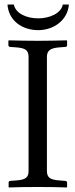

<svg xmlns="http://www.w3.org/2000/svg" viewBox="-20 -825 333 847"><path d="M187 -574C187 -602 202 -613 242 -616L268 -618C273 -618 276 -621 276 -626V-645L274 -647C225 -646 196 -645 146 -645C96 -645 69 -646 19 -647L17 -645V-626C17 -621 21 -618 25 -618L52 -616C91 -613 106 -604 106 -574V-71C106 -43 94 -32 52 -29L25 -27C21 -27 18 -24 18 -19V0L20 2C69 0 97 0 147 0C197 0 226 0 274 2L276 0V-19C276 -24 272 -27 268 -27L242 -29C202 -32 187 -41 187 -71ZM284 -805H257C250 -766 198 -744 149 -744C96 -744 49 -766 41 -805H13C18 -735 76 -692 149 -692C215 -692 278 -734 284 -805Z"/></svg>

Font: Linux Libertine O C
Style: Regular
Weight: 400
Designer: Philipp H. Poll
Foundry: Philipp H. Poll
Version: Version 4.0.3